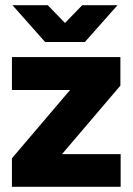

<svg xmlns="http://www.w3.org/2000/svg" viewBox="-20 -720 511 740"><path d="M26 0V-110L250 -373H26V-500H444V-390L219 -126H445V0ZM163 -558V-562L297 -700H433L307 -558ZM154 -558 28 -700H164L298 -562V-558Z"/></svg>

Font: Figtree ExtraBold
Style: Regular
Weight: 800
Designer: Erik Kennedy
Foundry: Erik Kennedy
Version: Version 2.002